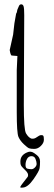

<svg xmlns="http://www.w3.org/2000/svg" viewBox="-20 -677 247 878"><path d="M124 96.7Q131.8 96.7 139.6 88.9Q147.5 81.1 147.5 72.3Q147.5 63.5 142.6 50.3Q137.7 37.1 124 37.1Q110.4 37.1 103.5 49.8Q96.7 62.5 96.7 77.6Q96.7 92.8 106.4 94.7Q116.2 96.7 124 96.7ZM108.4 123.5Q108.4 119.1 106.4 115.2Q104.5 111.3 102.5 108.9Q100.6 106.4 96.7 102.5L85 90.8Q77.1 83 75.2 77.6Q73.2 72.3 73.2 61.5Q73.2 33.2 102.5 20.5Q111.3 16.6 116.7 16.6Q122.1 16.6 127.9 18.6Q133.8 20.5 148.4 32.2Q163.1 43.9 163.1 61.5Q163.1 79.1 161.1 92.3Q159.2 105.5 132.8 143.1Q107.4 179.2 85 180.7L78.6 181.2Q75.2 181.2 72.8 180.2Q71.8 178.7 73.2 176.8Q76.2 170.9 83 162.1L106.4 131.8Q108.4 129.4 108.4 123.5ZM59.6 -420.9 36.1 -422.9H34.2Q28.3 -422.9 24.4 -448.2Q26.4 -459 40 -518.6L45.9 -570.3L53.7 -614.3Q57.6 -620.1 58.1 -626Q58.6 -631.8 60.5 -635.3Q62.5 -638.7 65.9 -647.9Q69.3 -657.2 77.1 -657.2Q85 -657.2 87.9 -647.9Q90.8 -638.7 90.8 -607.4L88.9 -198.2Q88.9 -84 99.1 -66.9Q109.4 -49.8 120.1 -44.9L121.1 -43.9L125 -43Q136.7 -41 148.4 -49.8Q160.2 -58.6 167.5 -59.1Q174.8 -59.6 177.7 -56.2Q180.7 -52.7 180.7 -38.1Q180.7 -23.4 167 -9.8Q153.3 3.9 136.7 3.9Q120.1 3.9 112.8 1Q105.5 -2 88.9 -17.6Q72.3 -33.2 64.5 -50.8Q56.6 -68.4 56.6 -165V-356.4Z"/></svg>

Font: Drukaatie burti
Style: Thin
Weight: 100
Version: Version 0.14